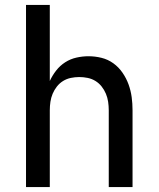

<svg xmlns="http://www.w3.org/2000/svg" viewBox="-20 -755 640 775"><path d="M85 0V-735H181V-428Q191 -450 206.5 -470Q222 -490 243 -503.5Q264 -517 288.5 -522.5Q313 -528 337 -528Q364 -528 390 -521.5Q416 -515 437.5 -499.5Q459 -484 474.5 -461.5Q490 -439 499 -414Q508 -389 511.5 -363Q515 -337 515 -310V0H419V-310Q419 -327 416.5 -344Q414 -361 407.5 -376.5Q401 -392 390.5 -405.5Q380 -419 365.5 -428Q351 -437 334 -440.5Q317 -444 300 -444Q283 -444 266 -440.5Q249 -437 234.5 -428Q220 -419 209.5 -405.5Q199 -392 192.5 -376.5Q186 -361 183.5 -344Q181 -327 181 -310V0Z"/></svg>

Font: Iosevka Fixed Medium Extended
Style: Regular
Weight: 500
Width: 7
Monospace: yes
Designer: Belleve Invis
Foundry: Belleve Invis
Version: Version 24.1.1; ttfautohint (v1.8.4)